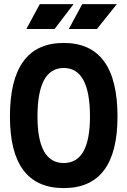

<svg xmlns="http://www.w3.org/2000/svg" viewBox="-20 -914 626 943"><path d="M293 9.8Q28.8 9.8 28.8 -341.8Q28.8 -703.1 293 -703.1Q557.1 -703.1 557.1 -341.8Q557.1 9.8 293 9.8ZM293 -113.3Q421.9 -113.3 421.9 -341.8Q421.9 -580.1 293 -580.1Q164.1 -580.1 164.1 -341.8Q164.1 -113.3 293 -113.3ZM317.9 -771.5 383.8 -893.6H553.7L456.1 -771.5ZM109.4 -771.5 175.3 -893.6H341.3L248 -771.5Z"/></svg>

Font: Cascadia Mono
Style: Regular
Weight: 400
Monospace: yes
Designer: Aaron Bell
Foundry: Saja Typeworks
Version: Version 2404.023